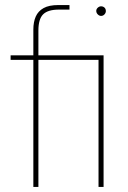

<svg xmlns="http://www.w3.org/2000/svg" viewBox="-20 -740 506 760"><path d="M112 0V-503H22V-521H112V-623Q112 -653 121.5 -674.5Q131 -696 152.5 -708Q174 -720 211 -720H255V-702H213Q170 -702 151 -683.5Q132 -665 132 -619V-521H390V0H370V-503H132V0ZM380 -677Q373 -677 367 -683Q361 -689 361 -697Q361 -704 367 -709.5Q373 -715 380 -715Q388 -715 393.5 -710Q399 -705 399 -696Q399 -689 393.5 -683Q388 -677 380 -677Z"/></svg>

Font: DM Sans 10pt Thin
Style: Regular
Weight: 250
Version: Version 4.004;gftools[0.9.30]